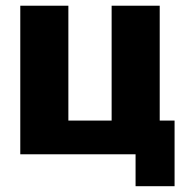

<svg xmlns="http://www.w3.org/2000/svg" viewBox="-20 -540 662 672"><path d="M370.7 0V-520H539V0ZM150.7 0V-118H464.7V0ZM51 0V-520H219.3V0ZM454.5 111.7V-118H591V111.7Z"/></svg>

Font: Murecho Thin
Style: Regular
Weight: 100
Designer: Neil Summerour
Foundry: Positype
Version: Version 1.010